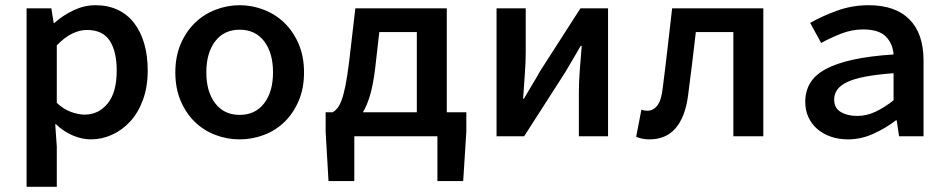

<svg xmlns="http://www.w3.org/2000/svg" viewBox="-20 -523 3640 737"><path d="M82 194V-491H177L186 -435H189Q221 -464 262.5 -483.5Q304 -503 346 -503Q394 -503 431.5 -485.5Q469 -468 494.5 -435Q520 -402 533.5 -356Q547 -310 547 -253Q547 -190 529 -140.5Q511 -91 480.5 -57.5Q450 -24 410.5 -6Q371 12 329 12Q295 12 259.5 -3Q224 -18 195 -46H192L198 40V194ZM305 -83Q358 -83 393 -125.5Q428 -168 428 -252Q428 -326 401 -367Q374 -408 314 -408Q286 -408 257 -394Q228 -380 198 -349V-128Q225 -103 253.5 -93Q282 -83 305 -83Z M900 12Q852 12 807 -5Q762 -22 728 -55Q694 -88 673.5 -136Q653 -184 653 -245Q653 -306 673.5 -354Q694 -402 728 -435Q762 -468 807 -485.5Q852 -503 900 -503Q948 -503 993 -485.5Q1038 -468 1072 -435Q1106 -402 1126.5 -354Q1147 -306 1147 -245Q1147 -184 1126.5 -136Q1106 -88 1072 -55Q1038 -22 993 -5Q948 12 900 12ZM900 -82Q960 -82 994 -126.5Q1028 -171 1028 -245Q1028 -320 994 -364.5Q960 -409 900 -409Q840 -409 806 -364.5Q772 -320 772 -245Q772 -171 806 -126.5Q840 -82 900 -82Z M1420 -260Q1413 -202 1401.5 -161Q1390 -120 1373 -92H1580V-400H1436ZM1241 172 1230 -17V-92H1257Q1266 -97 1274.5 -107Q1283 -117 1291 -138Q1299 -159 1306 -194Q1313 -229 1320 -285L1344 -491H1695V-92H1770V-17L1758 172H1659V0H1340V172Z M1886 0V-491H1998V-322Q1998 -284 1994.5 -237.5Q1991 -191 1988 -144H1991Q2004 -167 2022 -196.5Q2040 -226 2052 -248L2208 -491H2314V0H2202V-169Q2202 -207 2205.5 -253.5Q2209 -300 2213 -347H2209Q2196 -324 2178.5 -294.5Q2161 -265 2148 -243L1992 0Z M2473 12Q2445 12 2422 2L2442 -102Q2447 -100 2452.5 -99Q2458 -98 2465 -98Q2488 -98 2503.5 -118.5Q2519 -139 2524 -186Q2534 -263 2542.5 -338.5Q2551 -414 2560 -491H2910V0H2795V-400H2651Q2644 -339 2636.5 -277.5Q2629 -216 2621 -155Q2610 -73 2573 -30.5Q2536 12 2473 12Z M3235 12Q3199 12 3169 1.5Q3139 -9 3117 -28Q3095 -47 3083 -73.5Q3071 -100 3071 -132Q3071 -173 3090 -204.5Q3109 -236 3150 -258Q3191 -280 3255 -294Q3319 -308 3410 -314Q3407 -356 3380 -383Q3353 -410 3293 -410Q3251 -410 3210.5 -394.5Q3170 -379 3132 -358L3090 -435Q3135 -461 3193 -482Q3251 -503 3314 -503Q3417 -503 3471 -448.5Q3525 -394 3525 -291V0H3431L3422 -61H3419Q3380 -31 3332.5 -9.5Q3285 12 3235 12ZM3270 -78Q3307 -78 3341.5 -94.5Q3376 -111 3410 -138V-242Q3344 -237 3300 -228.5Q3256 -220 3230 -207Q3204 -194 3193 -177.5Q3182 -161 3182 -141Q3182 -108 3207.5 -93Q3233 -78 3270 -78Z"/></svg>

Font: Source Code Pro Semibold
Style: Regular
Weight: 600
Monospace: yes
Designer: Paul D. Hunt, Teo Tuominen
Foundry: Adobe Systems Incorporated
Version: Version 2.030;PS 1.000;hotconv 16.6.51;makeotf.lib2.5.65220